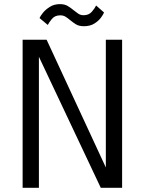

<svg xmlns="http://www.w3.org/2000/svg" viewBox="-20 -888 690 908"><path d="M87 0V-700H200.5L480.5 -96V-700H557.5V0H456.5L164 -619.5V0ZM377 -764Q353.5 -764 338.8 -773.2Q324 -782.5 311.5 -793Q301 -802 290.2 -808.8Q279.5 -815.5 265 -815.5Q239.5 -815.5 225.5 -798.5Q211.5 -781.5 206 -770L167 -802.5Q170 -811 182.5 -826.8Q195 -842.5 215.5 -855.5Q236 -868.5 263.5 -868.5Q286 -868.5 301 -859.2Q316 -850 328.5 -839.5Q339.5 -830.5 350.2 -823.2Q361 -816 375.5 -816Q400.5 -816 415 -833.2Q429.5 -850.5 434.5 -862L472 -829Q469 -820.5 457.8 -805Q446.5 -789.5 426.5 -776.8Q406.5 -764 377 -764Z"/></svg>

Font: Trispace Light
Style: Regular
Weight: 300
Designer: Tyler Finck
Foundry: Etcetera Type Company
Version: Version 1.210; ttfautohint (v1.8.3)